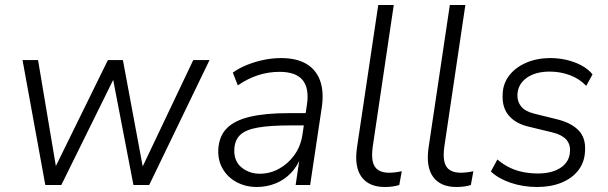

<svg xmlns="http://www.w3.org/2000/svg" viewBox="-20 -739 2430 767"><path d="M161 0 70 -499H132L207 -53H192L411 -499H471L554 -53H540L752 -499H817L576 0H513L426 -452H448L225 0Z M1006 8Q962 8 926 -11Q890 -30 870 -64Q850 -98 852 -142Q855 -195 886 -226.5Q917 -258 978.5 -272.5Q1040 -287 1132 -287H1212L1204 -238H1140Q1059 -238 1010.5 -229.5Q962 -221 940 -200.5Q918 -180 916 -143Q914 -95 945 -70Q976 -45 1018 -45Q1058 -45 1094 -64.5Q1130 -84 1155.5 -119Q1181 -154 1188 -200L1206 -320Q1216 -386 1189 -419Q1162 -452 1097 -452Q1053 -452 1012 -439Q971 -426 930 -398L910 -449Q935 -467 967.5 -480Q1000 -493 1034.5 -500Q1069 -507 1103 -507Q1164 -507 1203.5 -484Q1243 -461 1259 -416Q1275 -371 1265 -307L1219 0H1161L1178 -114H1183Q1168 -74 1141 -46.5Q1114 -19 1079 -5.5Q1044 8 1006 8Z M1517 8Q1454 8 1424.5 -32Q1395 -72 1406 -149L1491 -719H1553L1469 -153Q1464 -117 1469 -94Q1474 -71 1490.5 -60Q1507 -49 1534 -49Q1546 -49 1558.5 -50.5Q1571 -52 1585 -55L1575 0Q1563 4 1548 6Q1533 8 1517 8Z M1803 8Q1740 8 1710.5 -32Q1681 -72 1692 -149L1777 -719H1839L1755 -153Q1750 -117 1755 -94Q1760 -71 1776.5 -60Q1793 -49 1820 -49Q1832 -49 1844.5 -50.5Q1857 -52 1871 -55L1861 0Q1849 4 1834 6Q1819 8 1803 8Z M2126 8Q2069 8 2019.5 -9Q1970 -26 1941 -54L1967 -102Q1990 -82 2016 -69.5Q2042 -57 2070.5 -51.5Q2099 -46 2129 -46Q2186 -46 2220.5 -69.5Q2255 -93 2257 -134Q2259 -163 2241.5 -182Q2224 -201 2187 -210L2092 -233Q2040 -245 2012.5 -277.5Q1985 -310 1988 -362Q1989 -404 2013.5 -436.5Q2038 -469 2081 -488Q2124 -507 2180 -507Q2212 -507 2244 -499.5Q2276 -492 2303 -477.5Q2330 -463 2347 -442L2322 -396Q2294 -425 2256 -439Q2218 -453 2176 -453Q2119 -453 2084 -428Q2049 -403 2047 -361Q2046 -333 2062 -313.5Q2078 -294 2114 -285L2207 -262Q2263 -248 2292 -217.5Q2321 -187 2317 -134Q2315 -91 2290.5 -59Q2266 -27 2223.5 -9.5Q2181 8 2126 8Z"/></svg>

Font: Nunitoga
Style: Light Italic
Weight: 300
Italic angle: -9°
Designer: Vernon Adams
Foundry: Vernon Adams
Version: Version 1.0